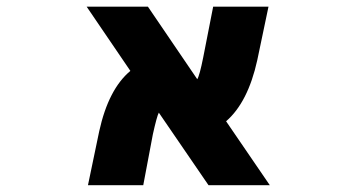

<svg xmlns="http://www.w3.org/2000/svg" viewBox="-20 -544 1040 566"><path d="M775.4 2H594.7L448.2 -211.9Q442.4 -201.2 430.7 -148.4L402.3 2H239.3L272.5 -157.2Q299.8 -281.2 364.3 -335L235.4 -524.4H416L561.5 -310.5Q568.4 -321.3 579.1 -375L608.4 -524.4H771.5L738.3 -366.2Q710.9 -242.2 646.5 -186.5Z"/></svg>

Font: GenEi Gothic M Heavy
Style: Regular
Weight: 800
Designer: o_tamon (Modified); [Source Han Sans]
Ryoko NISHIZUKA  (kana & ideographs); Paul D. Hunt (Latin, Greek & Cyrillic); Wenl
Version: Version 1.1a;Original Version 1.004